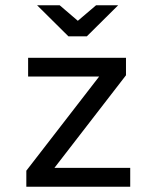

<svg xmlns="http://www.w3.org/2000/svg" viewBox="-20 -710 590 730"><path d="M475.1 0H80.1V-61L356.9 -418.9H86.9V-490.2H459V-423.8L187 -71.8H475.1ZM240.2 -571.8 121.1 -689.9H207L275.9 -630.9L345.2 -689.9H429.2L310.1 -571.8ZM0 -490.2Z"/></svg>

Font: Code New Roman
Style: Regular
Weight: 400
Monospace: yes
Designer: Sam Radian
Foundry: Code New Roman
Version: Version 2.00 November 29, 2014